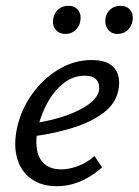

<svg xmlns="http://www.w3.org/2000/svg" viewBox="-20 -632 478 662"><path d="M176 10Q123 10 87.5 -15.5Q52 -41 39 -86.5Q26 -132 39 -192Q53 -255 91 -308Q129 -361 182.5 -393Q236 -425 296 -425Q337 -425 359 -410.5Q381 -396 387.5 -372Q394 -348 388 -321Q379 -275 337.5 -243.5Q296 -212 233 -192Q170 -172 95 -162L98 -207Q161 -217 209 -234Q257 -251 286 -272.5Q315 -294 321 -318Q323 -327 321 -339.5Q319 -352 308 -361.5Q297 -371 272 -371Q233 -371 200.5 -346Q168 -321 145.5 -281Q123 -241 112 -197Q102 -153 107 -119Q112 -85 133.5 -66.5Q155 -48 191 -48Q216 -48 246.5 -58.5Q277 -69 306 -94L332 -55Q310 -35 284 -20Q258 -5 231 2.5Q204 10 176 10ZM206 -515Q183 -515 171 -531Q159 -547 164 -570Q168 -589 182 -600.5Q196 -612 216 -612Q238 -612 249.5 -597Q261 -582 257 -560Q254 -541 240 -528Q226 -515 206 -515ZM386 -515Q363 -515 351.5 -531.5Q340 -548 344 -570Q348 -589 361.5 -600.5Q375 -612 396 -612Q418 -612 429.5 -597Q441 -582 437 -560Q434 -541 420 -528Q406 -515 386 -515Z"/></svg>

Font: Ysabeau Infant Medium
Style: Italic
Weight: 500
Italic angle: -12°
Designer: Christian Thalmann (Catharsis Fonts)
Version: Version 2.001;gftools[0.9.30]; featfreeze: ss01,ss02,lnum